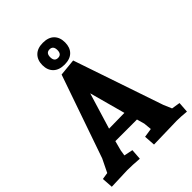

<svg xmlns="http://www.w3.org/2000/svg" viewBox="-260 -1054 1187 1187"><g transform="rotate(-45 334.0 -460.5)"><path d="M668 -65 663 5Q614 0 579 0L375 5L370 -68L429 -77L424 -129L410 -179H221L204 -115L198 -77L256 -65L251 5Q192 0 145 0L6 5L1 -68L46 -75L88 -161L277 -705L389 -716L589 -128L612 -74ZM320 -498 248 -261 384 -263ZM260 -900Q286 -926 334 -926Q382 -926 407.5 -900.5Q433 -875 433 -830.5Q433 -786 407.5 -760.5Q382 -735 334 -735Q286 -735 260 -760.5Q234 -786 234 -830Q234 -874 260 -900ZM366 -830.5Q366 -868 334.5 -868Q303 -868 303 -830.5Q303 -793 334.5 -793Q366 -793 366 -830.5Z"/></g></svg>

Font: Andada SC
Style: Bold
Weight: 700
Designer: Carolina Giovagnoli
Foundry: Carolina Giovagnoli
Version: Version 1.003